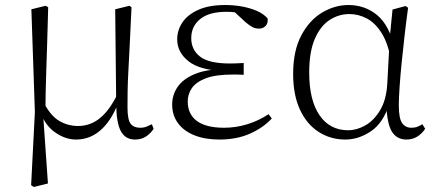

<svg xmlns="http://www.w3.org/2000/svg" viewBox="-20 -542 1738 765"><path d="M104 196 119 -96 105 -505 162 -519 172 -513Q170 -433 168 -372.5Q166 -312 164.5 -264.5Q163 -217 162 -177.5Q161 -138 161 -99L152 -82L171 189L115 203ZM518 14Q480 14 462 -18.5Q444 -51 443 -124V-127L439 -505L496 -519L504 -513Q500 -428 497 -366Q494 -304 491.5 -259Q489 -214 488.5 -180Q488 -146 488 -115Q488 -65 500.5 -49Q513 -33 538 -33Q553 -33 564 -37.5Q575 -42 585 -47L592 -29Q582 -12 563 1Q544 14 518 14ZM283 14Q240 14 199 -15Q158 -44 141 -97H139L155 -132Q182 -80 216.5 -60Q251 -40 291 -40Q340 -40 378.5 -71.5Q417 -103 448 -167L461 -155H459Q433 -74 388 -30Q343 14 283 14Z M854 14Q797 14 754.5 -3Q712 -20 689 -51.5Q666 -83 666 -125Q666 -164 687.5 -195.5Q709 -227 755 -246.5Q801 -266 874 -267V-259Q776 -262 731 -298Q686 -334 686 -385Q686 -422 707 -453Q728 -484 770.5 -503Q813 -522 877 -522Q910 -522 942 -516.5Q974 -511 1001.5 -499.5Q1029 -488 1046 -469Q1049 -450 1038.5 -439Q1028 -428 1013 -428Q998 -428 987 -433.5Q976 -439 959 -453L904 -504L958 -502L962 -485Q937 -490 920 -492.5Q903 -495 883 -495Q813 -495 777.5 -466Q742 -437 742 -390Q742 -344 777 -316.5Q812 -289 897 -289Q908 -289 920.5 -289.5Q933 -290 951 -291V-244Q933 -245 924.5 -245Q916 -245 908 -245Q839 -245 800 -230Q761 -215 744.5 -191Q728 -167 728 -138Q728 -87 764.5 -60Q801 -33 873 -33Q920 -33 965.5 -47Q1011 -61 1050 -87L1063 -70Q1029 -33 976 -9.5Q923 14 854 14Z M1356 14Q1297 14 1249.5 -16.5Q1202 -47 1175 -105.5Q1148 -164 1148 -247Q1148 -340 1180.5 -401Q1213 -462 1263.5 -492Q1314 -522 1368 -522Q1434 -522 1482.5 -482Q1531 -442 1553 -349H1561L1539 -296Q1527 -368 1501 -409.5Q1475 -451 1441.5 -468.5Q1408 -486 1372 -486Q1330 -486 1293.5 -462.5Q1257 -439 1234.5 -387.5Q1212 -336 1212 -253Q1212 -143 1253 -83Q1294 -23 1367 -23Q1401 -23 1435 -42Q1469 -61 1494 -102Q1519 -143 1523 -207L1533 -393L1544 -504L1596 -518L1606 -511Q1599 -461 1592.5 -404.5Q1586 -348 1580.5 -293.5Q1575 -239 1572 -194.5Q1569 -150 1569 -123Q1569 -71 1582 -52Q1595 -33 1619 -33Q1633 -33 1643 -37Q1653 -41 1663 -47L1674 -29Q1662 -10 1643 2Q1624 14 1600 14Q1561 14 1541.5 -17.5Q1522 -49 1519 -128H1531Q1507 -52 1458 -19Q1409 14 1356 14Z"/></svg>

Font: Noto Serif KR
Style: Regular
Weight: 200
Designer: Ryoko NISHIZUKA 西塚涼子 (kana & ideographs); Frank Grießhammer (Latin, Greek & Cyrillic); Wenlong ZHANG 张文龙 (bopomofo); San
Foundry: Adobe
Version: Version 2.001;hotconv 1.1.0;makeotfexe 2.6.0